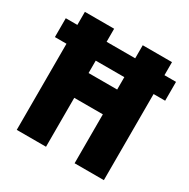

<svg xmlns="http://www.w3.org/2000/svg" viewBox="-164 -860 989 1006"><g transform="rotate(30 330.5 -357.0)"><path d="M67 0V-521H-3V-635H67V-714H244V-635H417V-714H594V-635H664V-521H594V0H417V-296H244V0ZM244 -446H417V-521H244Z"/></g></svg>

Font: Noto Sans Thai Cond Blk
Style: Regular
Weight: 900
Width: 3
Designer: Monotype Design Team
Foundry: Monotype Imaging Inc.
Version: Version 2.002; ttfautohint (v1.8.4.7-5d5b)